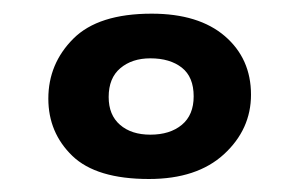

<svg xmlns="http://www.w3.org/2000/svg" viewBox="-20 -813 449 288"><path d="M203.5 -544.5Q124.5 -544.5 88.5 -579.2Q52.5 -614 52.5 -665Q52.5 -717.5 90 -755Q127.5 -792.5 207.5 -792.5Q278 -792.5 317.3 -758.8Q356.5 -725 356.5 -671Q356.5 -619 316 -581.7Q275.5 -544.5 203.5 -544.5ZM205.5 -611Q235 -611 252.8 -625.8Q270.5 -640.5 270.5 -668.5Q270.5 -697.5 252.8 -711.5Q235 -725.5 205.5 -725.5Q178 -725.5 160.5 -710.7Q143 -696 143 -667.5Q143 -640.5 160 -625.8Q177 -611 205.5 -611Z"/></svg>

Font: Literata Variable Black
Style: Regular
Weight: 900
Designer: Latin by Veronika Burian and Jose Scaglione. Greek by Irene Vlachou. Cyrillic by Vera Evstafieva.
Foundry: TypeTogether
Version: Version 3.021